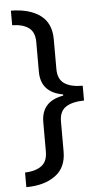

<svg xmlns="http://www.w3.org/2000/svg" viewBox="-59 -751 498 945"><g transform="rotate(-5 190.0 -278.0)"><path d="M32 86Q84 84 113.5 62.5Q143 41 143 -8V-153Q143 -256 252 -275V-281Q143 -300 143 -403V-549Q143 -598 114 -619.5Q85 -641 32 -642V-714Q124 -713 177 -674Q230 -635 230 -555V-409Q230 -358 261.5 -336.5Q293 -315 352 -315V-242Q293 -241 261.5 -220Q230 -199 230 -149V0Q230 79 175 118.5Q120 158 32 158Z"/></g></svg>

Font: Noto Sans Lydian
Style: Regular
Weight: 400
Designer: Monotype Design Team
Foundry: Monotype Imaging Inc.
Version: Version 2.002; ttfautohint (v1.8.4.7-5d5b)